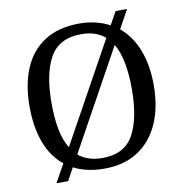

<svg xmlns="http://www.w3.org/2000/svg" viewBox="-87 -837 915 958"><g transform="rotate(-10 371.0 -357.5)"><path d="M173 -52Q114 -99 85 -178Q56 -257 56 -359Q56 -470 90.5 -552Q125 -634 195.5 -679.5Q266 -725 372 -725Q416 -725 454.5 -715.5Q493 -706 525 -689L562 -755H620L568 -661Q625 -614 655 -536.5Q685 -459 685 -358Q685 -247 648.5 -164.5Q612 -82 542 -36Q472 10 371 10Q282 10 216 -24L181 40H122ZM371 -44Q483 -44 528.5 -127Q574 -210 574 -358Q574 -432 563 -490.5Q552 -549 528 -589L249 -83Q296 -44 371 -44ZM493 -631Q447 -671 372 -671Q260 -671 213.5 -589Q167 -507 167 -358Q167 -283 178 -225Q189 -167 214 -126Z"/></g></svg>

Font: Noto Serif Vithkuqi
Style: Regular
Weight: 400
Version: Version 1.005